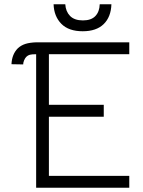

<svg xmlns="http://www.w3.org/2000/svg" viewBox="-20 -883 674 903"><path d="M104 -616Q98 -610 93.5 -599.5Q89 -589 89 -580L34 -581Q36 -628 64 -656Q79 -670 99.5 -676.5Q120 -683 151 -684H588V-628H210V-390H468V-334H210V-56H588V0H150V-628Q130 -628 120.5 -625.5Q111 -623 104 -616ZM232 -863H287Q289 -829 309.5 -808Q330 -787 370 -787Q409 -787 428.5 -807.5Q448 -828 449 -863H504Q502 -803 467.5 -769.5Q433 -736 369 -736Q303 -736 268.5 -771Q234 -806 232 -863Z"/></svg>

Font: Bellota
Style: Regular
Weight: 400
Designer: Kemie Guaida
Foundry: Kemie Guaida
Version: Version 4.001